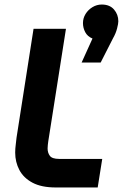

<svg xmlns="http://www.w3.org/2000/svg" viewBox="-20 -827 542 847"><path d="M226 0Q163 0 123.5 -21Q84 -42 65.5 -77Q47 -112 47 -154Q47 -171 49.5 -189.5Q52 -208 53 -220L128 -700H271L193 -204Q192 -197 191 -188Q190 -179 190 -172Q190 -153 200 -139.5Q210 -126 241 -126H431L411 0ZM340 -551 388 -657Q366 -666 356 -685Q346 -704 346 -725Q346 -747 357.5 -765.5Q369 -784 388 -795.5Q407 -807 429 -807Q464 -807 483 -785Q502 -763 502 -733Q502 -723 496.5 -701.5Q491 -680 479 -659L424 -551Z"/></svg>

Font: MuseoModerno Thin SemiBold
Style: Italic
Weight: 600
Italic angle: -9°
Version: Version 1.003